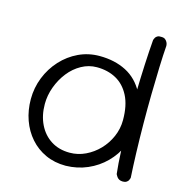

<svg xmlns="http://www.w3.org/2000/svg" viewBox="-98 -740 799 831"><g transform="rotate(15 301.5 -325.0)"><path d="M268 -3Q218 -3 177.5 -21.5Q137 -40 108 -73Q79 -106 63.5 -149.5Q48 -193 48 -243Q48 -294 66.5 -340.5Q85 -387 118 -423Q151 -459 194.5 -479.5Q238 -500 288 -500Q356 -500 407.5 -473.5Q459 -447 488 -391.5Q517 -336 517 -250Q517 -200 497.5 -155.5Q478 -111 444 -77Q410 -43 365 -23.5Q320 -4 268 -3ZM270 -62Q307 -62 340.5 -78Q374 -94 400 -121Q426 -148 441.5 -183.5Q457 -219 457 -258Q457 -324 435 -366.5Q413 -409 375.5 -429.5Q338 -450 289 -450Q253 -450 220.5 -432Q188 -414 164 -383.5Q140 -353 126 -315Q112 -277 112 -238Q112 -187 131.5 -147Q151 -107 186.5 -84.5Q222 -62 270 -62ZM525 -1Q515 -1 508.5 -4.5Q502 -8 498 -13.5Q494 -19 492.5 -22.5Q491 -26 491 -26Q486 -69 483.5 -128Q481 -187 480.5 -253.5Q480 -320 481.5 -387Q483 -454 486 -515.5Q489 -577 493 -626Q493 -626 494 -629.5Q495 -633 498 -638Q501 -643 507.5 -646.5Q514 -650 525 -649Q536 -649 542 -644Q548 -639 551 -633Q554 -627 554.5 -622Q555 -617 555 -617Q552 -578 550 -521Q548 -464 547 -398.5Q546 -333 546.5 -266Q547 -199 549 -137Q551 -75 554 -26Q554 -26 553 -22Q552 -18 549.5 -13.5Q547 -9 541 -5Q535 -1 525 -1Z"/></g></svg>

Font: Sour Gummy Black ExtraLight
Style: Regular
Weight: 250
Version: Version 1.000